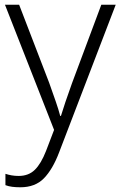

<svg xmlns="http://www.w3.org/2000/svg" viewBox="-20 -552 510 813"><path d="M1 -532H61L188 -202Q204 -157 216 -122.5Q228 -88 235 -61H238Q253 -111 285 -200L409 -532H470L230 94Q203 165 166 203Q129 241 66 241Q47 241 31.5 239Q16 237 3 232V184Q15 188 29 190.5Q43 193 59 193Q101 193 127.5 167Q154 141 175 87L209 -2Z"/></svg>

Font: Noto Sans Gurmukhi UI Light
Style: Regular
Weight: 300
Designer: Jelle Bosma - Monotype Design Team
Foundry: Monotype Imaging Inc.
Version: Version 2.004; ttfautohint (v1.8.4.7-5d5b)